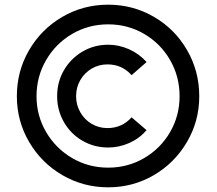

<svg xmlns="http://www.w3.org/2000/svg" viewBox="-20 -792 925 820"><path d="M52 -381Q52 -488 104 -577.5Q156 -667 245.5 -719.5Q335 -772 442 -772Q548 -772 637.5 -720Q727 -668 779 -578Q831 -488 831 -381Q831 -275 778.5 -185.5Q726 -96 637 -44Q548 8 442 8Q336 8 246.5 -44Q157 -96 104.5 -185.5Q52 -275 52 -381ZM747 -381Q747 -465 706.5 -535.5Q666 -606 596 -647Q526 -688 442 -688Q358 -688 288 -647Q218 -606 177 -535.5Q136 -465 136 -381Q136 -298 177 -228Q218 -158 288 -117Q358 -76 442 -76Q526 -76 596 -117Q666 -158 706.5 -228Q747 -298 747 -381ZM224 -381Q224 -442 253 -492Q282 -542 332 -571.5Q382 -601 442 -601Q488 -601 531.5 -581.5Q575 -562 606 -527L542 -471Q501 -517 439 -517Q402 -517 371.5 -499Q341 -481 323 -450Q305 -419 305 -381Q305 -344 323 -312.5Q341 -281 371.5 -263Q402 -245 439 -245Q501 -245 542 -291L606 -236Q576 -201 532.5 -181.5Q489 -162 442 -162Q382 -162 332 -191Q282 -220 253 -270.5Q224 -321 224 -381Z"/></svg>

Font: Open Sauce One SemiBold
Style: Regular
Weight: 600
Designer: Alfredo Marco Pradil
Foundry: Creative Sauce Fz LLC
Version: Version 1.477